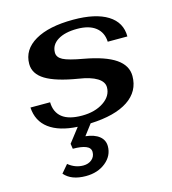

<svg xmlns="http://www.w3.org/2000/svg" viewBox="-111 -592 839 934"><g transform="rotate(-15 308.5 -124.5)"><path d="M551 -161Q551 -84 485 -40Q419 4 295 9L254 63Q299 68 323 87.5Q347 107 347 138Q347 186 307 218.5Q267 251 207 251Q134 251 99 210L133 170Q167 198 208 198Q234 198 251 183.5Q268 169 268 146Q268 125 245 115.5Q222 106 179 106L175 80L230 9Q138 4 87 -34Q36 -72 32 -141H131Q132 -91 165 -64.5Q198 -38 265 -38Q330 -38 373.5 -67Q417 -96 417 -140Q417 -168 385.5 -187.5Q354 -207 294 -216Q184 -234 132.5 -265.5Q81 -297 81 -347Q81 -419 150.5 -459.5Q220 -500 343 -500Q455 -500 516 -462Q577 -424 577 -353H478Q476 -400 443 -426Q410 -452 350 -452Q288 -452 252 -429.5Q216 -407 216 -368Q216 -344 243 -330Q270 -316 344 -303Q449 -284 500 -249Q551 -214 551 -161Z"/></g></svg>

Font: Fahkwang SemiBold
Style: Italic
Weight: 600
Italic angle: -10°
Version: Version 1.000; ttfautohint (v1.6)